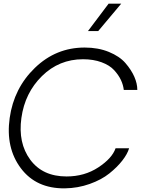

<svg xmlns="http://www.w3.org/2000/svg" viewBox="-20 -1020 802 1050"><path d="M574 -1000H643L517 -850H461ZM335 10Q178 12 94 -100Q10 -212 33 -375Q56 -538 171 -649Q286 -760 443 -760Q517 -760 575.5 -736Q634 -712 666 -675Q698 -638 714.5 -600.5Q731 -563 731 -528H657Q654 -555 641.5 -582Q629 -609 604.5 -636Q580 -663 535.5 -679.5Q491 -696 434 -696Q303 -696 209.5 -604Q116 -512 97 -375Q78 -238 145.5 -146.5Q213 -55 344 -55Q442 -55 517.5 -104.5Q593 -154 612 -209H686Q677 -178 649 -142Q621 -106 578 -71.5Q535 -37 470.5 -14Q406 9 335 10Z"/></svg>

Font: Oakes Grotesk Light
Style: Italic
Weight: 300
Italic angle: -8°
Designer: Samuel Oakes
Foundry: Samuel Oakes
Version: Version 1.000;PS 001.000;hotconv 1.0.88;makeotf.lib2.5.64775